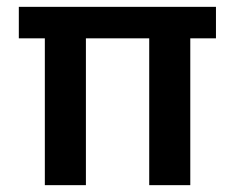

<svg xmlns="http://www.w3.org/2000/svg" viewBox="-20 -541 686 561"><path d="M111 0V-429H35V-521H611V-429H536V0H416V-429H231V0Z"/></svg>

Font: DM Sans 10pt SemiBold
Style: Regular
Weight: 600
Version: Version 4.004;gftools[0.9.30]